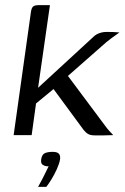

<svg xmlns="http://www.w3.org/2000/svg" viewBox="-20 -525 484 746"><path d="M33 0 100 -477Q102 -493 108 -499Q114 -505 130 -505H174L128 -184L342 -381Q349 -388 356.5 -392Q364 -396 373.5 -398.5Q383 -401 395 -401Q409 -401 421.5 -400.5Q434 -400 444 -399Q440 -396 431 -389.5Q422 -383 411.5 -375.5Q401 -368 393 -361L244 -230L388 -37Q396 -26 404 -17Q412 -8 420 0Q402 1 383.5 1Q365 1 349 1Q332 1 323 -4Q314 -9 305 -20L188 -179L120 -123L103 0ZM128 201Q137 185 144.5 170.5Q152 156 158 143.5Q164 131 169 121Q167 121 165 121Q163 121 161 121Q153 120 145.5 115Q138 110 140 94Q143 75 154.5 70Q166 65 185 65Q195 65 201.5 67.5Q208 70 211.5 76.5Q215 83 213 96Q210 112 200.5 133Q191 154 179.5 172.5Q168 191 160 201Z"/></svg>

Font: Genos
Style: Italic
Weight: 400
Italic angle: -8°
Version: Version 1.010